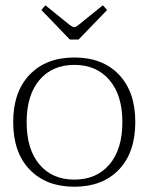

<svg xmlns="http://www.w3.org/2000/svg" viewBox="-20 -698 564 728"><path d="M137 -660 152 -678 246 -602Q257 -595 261 -595Q267 -595 276 -602L370 -678L386 -660L278 -548H245ZM30 -235Q30 -350 92.5 -415Q155 -480 262 -480Q369 -480 431 -415Q493 -350 493 -235Q493 -120 431 -55Q369 10 262 10Q155 10 92.5 -55Q30 -120 30 -235ZM444 -235Q444 -337 395 -394.5Q346 -452 262 -452Q178 -452 129.5 -394.5Q81 -337 81 -235Q81 -132 129.5 -74.5Q178 -17 262 -17Q346 -17 395 -74.5Q444 -132 444 -235Z"/></svg>

Font: Taviraj ExtraLight
Style: Regular
Weight: 200
Designer: Katatrad Team
Foundry: CadsonDemak
Version: Version 1.030